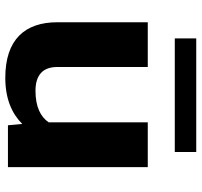

<svg xmlns="http://www.w3.org/2000/svg" viewBox="-38 -713 761 725"><g transform="rotate(90 342.5 -350.5)"><path d="M323 -104C261 -104 233 -134 233 -186V-528H64V-187C64 -64 129 10 274 10C355 10 410 -16 448 -54L453 0H611V-528H442V-154C421 -123 383 -104 323 -104ZM554 -630V-711H125V-630Z"/></g></svg>

Font: Asimov
Style: XWid
Weight: 500
Designer: Google
Version: Version 2.000980; 2014